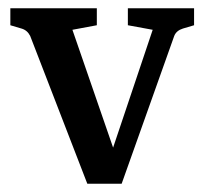

<svg xmlns="http://www.w3.org/2000/svg" viewBox="-20 -438 499 464"><path d="M349 -366 289 -377V-418H449V-377L422 -369Q406 -364 401 -351L274 6H224ZM255 6H191L53 -351Q46 -365 32 -369L5 -377V-418H214V-377L155 -366L270 -33Z"/></svg>

Font: Yrsa Medium
Style: Regular
Weight: 500
Designer: Anna Giedrys (Yrsa+Rasa design), David Brezina (Yrsa art-direction, Rasa art-direction, design)
Foundry: Rosetta Type Foundry
Version: Version 2.004